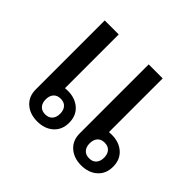

<svg xmlns="http://www.w3.org/2000/svg" viewBox="-133 -719 902 902"><g transform="rotate(45 318.0 -268.0)"><path d="M207 12Q158 12 127 -15.5Q96 -43 96 -90V-548H189V-191Q194 -191 198 -191.5Q202 -192 207 -192Q256 -192 287 -164.5Q318 -137 318 -90Q318 -43 287 -15.5Q256 12 207 12ZM210 -38Q233 -38 245.5 -52Q258 -66 258 -90Q258 -114 245.5 -128Q233 -142 210 -142Q187 -142 174.5 -128Q162 -114 162 -90Q162 -66 174.5 -52Q187 -38 210 -38ZM499 12Q450 12 419 -15.5Q388 -43 388 -90V-548H481V-191Q486 -191 490 -191.5Q494 -192 499 -192Q548 -192 579 -164.5Q610 -137 610 -90Q610 -43 579 -15.5Q548 12 499 12ZM502 -38Q525 -38 537.5 -52Q550 -66 550 -90Q550 -114 537.5 -128Q525 -142 502 -142Q479 -142 466.5 -128Q454 -114 454 -90Q454 -66 466.5 -52Q479 -38 502 -38Z"/></g></svg>

Font: IBM Plex Sans Thai Looped Text
Style: Regular
Weight: 450
Designer: Mike Abbink, Paul van der Laan, Pieter van Rosmalen, Ben Mitchell, Mark Frömberg
Foundry: Bold Monday
Version: Version 1.1